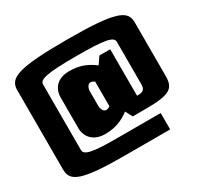

<svg xmlns="http://www.w3.org/2000/svg" viewBox="-172 -869 1248 1217"><g transform="rotate(-30 452.5 -260.0)"><path d="M480 -170C470 -163 461 -159 452 -159C433 -159 420 -180 420 -210V-310C420 -340 433 -361 452 -361C461 -361 470 -357 480 -350ZM885 -160V-550C885 -638 814 -670 458 -670C98 -670 25 -638 25 -550V30C25 118 87 150 415 150H740V30H415C233 30 185 16 185 -20V-500C185 -536 244 -550 458 -550C668 -550 725 -537 725 -500V-190C725 -154 711 -140 675 -140H665V-480H586L550 -428C500 -467 446 -490 370 -490C286 -490 240 -442 240 -370V-150C240 -80 287 -30 370 -30C445 -30 499 -53 549 -91L576 -40H675C857 -40 885 -72 885 -160Z"/></g></svg>

Font: MikodacsPCS
Style: Regular
Weight: 900
Designer: gluk (gluksza@wp.pl)
Foundry: gluk (gluksza@wp.pl)
Version: Version 0.27